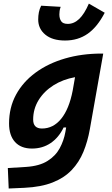

<svg xmlns="http://www.w3.org/2000/svg" viewBox="-20 -823 626 1077"><path d="M28.8 234.4 23.9 119.6 126.5 113.3Q201.2 108.4 246.6 79.8Q292 51.3 315.2 8.1Q338.4 -35.2 346.7 -82.5L351.1 -107.9H336.9Q309.6 -51.3 264.2 -20.5Q218.8 10.3 159.2 10.3Q97.7 10.3 64.2 -26.6Q30.8 -63.5 30.8 -130.4Q30.8 -219.7 69.8 -291.7Q108.9 -363.8 179.4 -415.5Q250 -467.3 344.5 -494.9Q439 -522.5 549.8 -522.5H559.1L483.9 -98.1Q471.7 -29.3 447.8 28.8Q423.8 86.9 382.3 130.6Q340.8 174.3 275.9 200.2Q210.9 226.1 116.7 230.5ZM400.9 -390.1Q333 -377.9 280 -344.5Q227.1 -311 196.5 -261.5Q166 -211.9 166 -152.3Q166 -102.1 215.3 -102.1Q278.8 -102.1 323.2 -156.7Q367.7 -211.4 387.7 -314.9ZM344.7 -595.7Q273.9 -595.7 234.1 -628.7Q194.3 -661.6 194.3 -713.9Q194.3 -734.4 198 -753.7Q201.7 -772.9 210.9 -791L320.3 -784.7Q315.4 -771 314.2 -760.3Q313 -749.5 313 -741.7Q313 -719.2 323 -704.1Q333 -689 360.4 -689Q395 -689 424.1 -716.6Q453.1 -744.1 478.5 -802.7L567.4 -751.5Q525.9 -671.4 471.7 -633.5Q417.5 -595.7 344.7 -595.7Z"/></svg>

Font: CaskaydiaCove NFP
Style: Bold Italic
Weight: 700
Italic angle: -10°
Designer: Aaron Bell
Foundry: Saja Typeworks
Version: Version 2111.001; VTT 6.35;Nerd Fonts 3.1.1